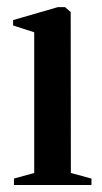

<svg xmlns="http://www.w3.org/2000/svg" viewBox="-20 -530 292 550"><path d="M20 0V-18.5L78 -34.5V-437.5L17.5 -457V-472.5L145.5 -509.5H166.5L182.5 -495.5L183 -34.5L242 -18.5V0Z"/></svg>

Font: Merriweather 144pt Medium
Style: Regular
Weight: 500
Version: Version 2.100